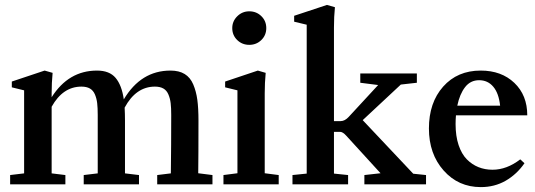

<svg xmlns="http://www.w3.org/2000/svg" viewBox="-20 -746 2164 777"><path d="M21 0V-37.6L77.6 -44.4V-380.4L27.8 -392.6V-416L160.6 -460.4L192.9 -451.2Q189 -411.1 189 -368.2V-352.5Q257.3 -460.4 372.6 -460.4Q422.9 -460.4 447.8 -430.9Q472.7 -401.4 481 -343.8Q550.3 -460.4 669.9 -460.4Q704.6 -460.4 727.3 -446.5Q750 -432.6 762 -404.5Q773.9 -376.5 778.6 -342Q783.2 -307.6 783.2 -258.3Q783.2 -114.3 782.2 -44.9L839.8 -37.6V0H616.2V-37.6L671.4 -44.4Q672.9 -160.2 672.9 -280.8Q672.9 -309.6 670.7 -328.4Q668.5 -347.2 661.6 -363.5Q654.8 -379.9 641.4 -387.7Q627.9 -395.5 606.9 -395.5Q530.3 -395.5 484.4 -310.5Q485.8 -285.6 485.8 -258.3V-44.4L542.5 -37.6V0H318.8V-37.6L375.5 -44.4V-280.8Q375.5 -309.6 373.3 -328.4Q371.1 -347.2 364.3 -363.5Q357.4 -379.9 344 -387.7Q330.6 -395.5 309.6 -395.5Q234.4 -395.5 189 -314V-44.4L244.6 -37.6V0Z M919.9 -632.3Q919.9 -660.2 940.2 -680.2Q960.4 -700.2 988.8 -700.2Q1017.6 -700.2 1037.6 -680.7Q1057.6 -661.1 1057.6 -632.3Q1057.6 -603.5 1037.6 -584Q1017.6 -564.5 988.8 -564.5Q960 -564.5 939.9 -584Q919.9 -603.5 919.9 -632.3ZM884.3 0V-37.6L940.9 -44.9V-380.4L891.1 -392.6V-416L1023.4 -460.4L1055.2 -451.2Q1051.3 -411.1 1051.3 -368.2V-44.9L1107.9 -37.6V0Z M1163.6 0V-37.6L1221.2 -43.5V-646L1170.4 -658.2V-682.1L1303.2 -726.1L1335.4 -716.8Q1331.5 -679.2 1331.5 -634.8V-255.9H1358.9Q1375.5 -255.9 1391.6 -273.4L1510.3 -401.9L1438 -411.1V-448.7H1667V-411.1L1602.1 -403.8L1447.8 -259.8L1652.3 -43L1704.1 -37.6V0H1454.6V-37.6L1520 -44.9L1381.3 -196.8Q1367.2 -212.4 1356.4 -212.4H1331.5V-43.5L1388.7 -37.6V0Z M1925.8 11.2Q1835 11.2 1775.4 -55.9Q1715.8 -123 1715.8 -226.1Q1715.8 -330.6 1773.4 -395.5Q1831.1 -460.4 1925.3 -460.4Q2009.3 -460.4 2061.5 -410.6Q2113.8 -360.8 2113.8 -279.3H1825.2Q1823.7 -261.7 1823.7 -243.7Q1823.7 -195.3 1835.9 -158.9Q1848.1 -122.6 1869.1 -101.3Q1890.1 -80.1 1916.3 -69.6Q1942.4 -59.1 1973.1 -59.1Q2030.8 -59.1 2085.4 -101.1L2102.5 -85.4Q2071.3 -40.5 2026.4 -14.6Q1981.4 11.2 1925.8 11.2ZM1830.6 -318.4H2003.9Q1998.5 -368.7 1976.3 -395Q1954.1 -421.4 1918.9 -421.4Q1883.8 -421.4 1862.1 -393.3Q1840.3 -365.2 1830.6 -318.4Z"/></svg>

Font: Elstob 8pt SemiBold
Style: Regular
Weight: 600
Designer: Peter S. Baker
Version: Version 1.015